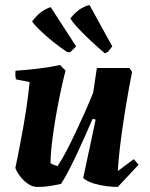

<svg xmlns="http://www.w3.org/2000/svg" viewBox="-20 -729 595 761"><path d="M129.1 12Q108 12 89.7 -1.3Q71.3 -14.6 58.3 -32.3Q45.2 -50 40.9 -63.3Q46.9 -90.8 52.4 -119.3Q57.9 -147.7 63.4 -177.4Q68.9 -207 74.2 -236.5Q79.4 -265.9 83.7 -294.5Q87.9 -323.2 91.4 -350.9Q94.9 -378.6 97.5 -403.6L42.8 -414.7Q39.8 -430.5 41.2 -448.5Q83.8 -451.5 130.4 -456.9Q177 -462.4 218 -471.5L239.7 -449.2Q231.6 -417.5 223 -378.2Q214.4 -339 206.6 -296.8Q198.8 -254.7 192.8 -214Q186.8 -173.4 183.5 -139.5Q180.2 -105.5 180.2 -82Q185.4 -78.9 192.8 -75.7Q200.3 -72.6 208.1 -70.5Q222.3 -91.1 240.5 -125.4Q258.7 -159.7 278.2 -201Q297.6 -242.2 316.4 -284.1Q335.1 -325.9 349.5 -362.2L363.8 -459.5H492.9L503.4 -444Q497.9 -415.2 490.6 -376.1Q483.3 -337 476.3 -293.2Q469.2 -249.5 463.1 -205.5Q457.1 -161.5 452.8 -121.5Q448.5 -81.5 447 -51.1L510.2 -98.2L529.3 -76.3L446.8 12Q428.3 12 402.5 8.9Q376.7 5.9 351.7 -1.7Q326.7 -9.2 309.7 -23.1L359.1 -255L346.9 -258Q333.1 -225.8 317.4 -190.3Q301.7 -154.9 285.3 -120Q268.9 -85.1 253 -54.5Q237.1 -24 222.4 -0.5Q197.5 5.5 175.3 8.7Q153.1 12 129.1 12ZM395.6 -517.7Q360.9 -547.2 335.4 -571.5Q309.8 -595.8 293.1 -613.5Q276.4 -631.3 268.1 -642.3Q259.9 -653.4 259 -655.8Q267.6 -667 276.9 -676Q286.2 -685.1 298.1 -693.4Q308.9 -699.7 319.7 -704.5Q330.5 -709.3 334.9 -708.8L425 -545.3L409.2 -524.8Q407.2 -523.1 403.4 -521Q399.7 -518.8 395.6 -517.7ZM258 -521.8 245 -523.3Q213.7 -544.7 188.4 -565.1Q163.1 -585.6 145.3 -602.6Q127.4 -619.5 117.6 -630.8Q107.8 -642 107.4 -644.4Q116 -655.6 125.6 -665.6Q135.1 -675.6 146.6 -683.9Q157.3 -690.7 167.9 -695.7Q178.4 -700.8 181.4 -700.3L281.8 -545Z"/></svg>

Font: Labrada
Style: Italic
Weight: 400
Italic angle: -7°
Designer: Mercedes Jáuregui
Foundry: Omnibus-Type Team
Version: Version 1.000